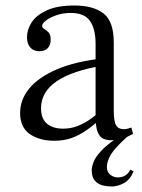

<svg xmlns="http://www.w3.org/2000/svg" viewBox="-20 -499 517 697"><path d="M383 10Q369 10 356 5Q343 0 335 -18.5Q327 -37 327 -77V-340Q327 -393 307 -422.5Q287 -452 237 -452Q209 -452 185.5 -444Q162 -436 147.5 -425Q133 -414 133 -405Q133 -398 141 -393.5Q149 -389 156.5 -381Q164 -373 164 -355Q164 -336 153.5 -324.5Q143 -313 123 -313Q102 -313 90 -326.5Q78 -340 78 -364Q78 -392 95 -418Q112 -444 150 -461.5Q188 -479 250 -479Q319 -479 356 -450Q393 -421 393 -345V-98Q393 -58 401.5 -44Q410 -30 429 -30Q438 -30 444 -32Q450 -34 457 -36L463 -13Q454 -8 435.5 1Q417 10 383 10ZM177 12Q123 12 88 -12.5Q53 -37 53 -89Q53 -137 86 -177.5Q119 -218 186 -247Q253 -276 354 -287V-261Q241 -242 185 -203.5Q129 -165 129 -106Q129 -68 150.5 -50Q172 -32 209 -32Q238 -32 263 -42Q288 -52 310 -68Q332 -84 353 -101V-74Q322 -46 295 -27Q268 -8 240 2Q212 12 177 12ZM385 178Q369 178 352.5 174Q336 170 324.5 157Q313 144 313 119Q313 107 319.5 89.5Q326 72 347 49Q368 26 409 -1H440Q397 38 382.5 62Q368 86 368 108Q368 125 380 135Q392 145 408 145Q424 145 435.5 137.5Q447 130 453 117L465 123Q452 154 429.5 166Q407 178 385 178Z"/></svg>

Font: Frank Ruhl Libre Light
Style: Regular
Weight: 300
Designer: Yanek Iontef
Foundry: Fontef
Version: Version 6.003;gftools[0.9.30]